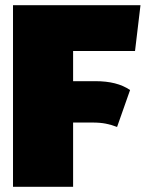

<svg xmlns="http://www.w3.org/2000/svg" viewBox="-20 -718 560 738"><path d="M499 -522 520 -698H30V0H261V-247H335C376 -247 401 -241 430 -230L480 -372C446 -395 403 -406 346 -406H261V-522Z"/></svg>

Font: Fira Sans Ultra
Style: Regular
Weight: 950
Designer: Carrois Corporate & Edenspiekermann AG
Foundry: Carrois Corporate GbR & Edenspiekermann AG
Version: Version 4.203;PS 004.203;hotconv 1.0.88;makeotf.lib2.5.64775